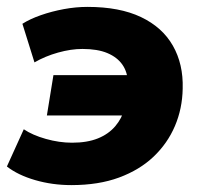

<svg xmlns="http://www.w3.org/2000/svg" viewBox="-22 -526 591 557"><path d="M185 11Q130 11 80 -3.5Q30 -18 -2 -43L47 -151Q72 -134 111 -123Q150 -112 187 -112Q231 -112 262 -124.5Q293 -137 312.5 -160Q332 -183 339 -211L348 -191H114L133 -308H360L349 -287Q348 -317 333 -338.5Q318 -360 289.5 -372Q261 -384 217 -384Q184 -384 146.5 -373.5Q109 -363 78 -345L43 -457Q65 -471 96.5 -482Q128 -493 163 -499.5Q198 -506 232 -506Q325 -506 387 -476.5Q449 -447 479.5 -393.5Q510 -340 508 -269Q507 -211 485.5 -160.5Q464 -110 423.5 -71.5Q383 -33 323.5 -11Q264 11 185 11Z"/></svg>

Font: Nunito Sans 11pt Black
Style: Italic
Weight: 900
Italic angle: -9°
Version: Version 3.101;gftools[0.9.27]